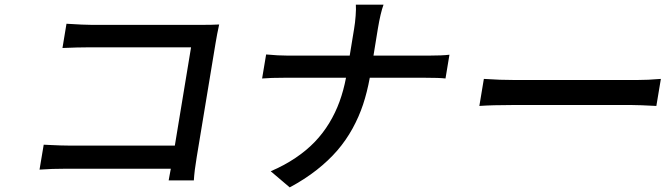

<svg xmlns="http://www.w3.org/2000/svg" viewBox="-20 -768 2908 832"><path d="M820 13.8H710.9Q711.6 8.2 715 -9.1Q718.4 -26.3 720.2 -36.9H267Q203.5 -36.9 151.3 -33L169.4 -141Q176.5 -140.6 199 -139.6Q221.6 -138.5 241.7 -137.8Q261.7 -137.1 279.8 -137.1H737.6L807.9 -562.9H362.2Q317.5 -562.9 250.7 -560L268.1 -665.1Q344.5 -660.2 378.6 -660.2H853.3Q900.9 -660.2 929.7 -661.9Q920.5 -620 914.1 -581L832.4 -87Q822.4 -28.1 820 13.8Z M1115.8 -427.9 1133.2 -532Q1186.1 -527 1228.3 -527H1495.4L1514.6 -644.2Q1518.8 -668.7 1521.1 -699.4Q1523.4 -730.1 1522 -747.9H1642Q1628.9 -712.4 1617.5 -644.2L1598.4 -527H1836.3Q1896 -527 1927.6 -530.9L1910.5 -427.9Q1885.7 -431.1 1819.2 -431.1H1582.4Q1571 -368.6 1553.3 -315.2Q1535.5 -261.7 1507.5 -210.8Q1479.4 -159.8 1441.6 -115.9Q1403.8 -72.1 1352.1 -31.4Q1300.4 9.2 1235.4 44L1153.1 -25.9Q1212 -51.1 1260.1 -83.5Q1308.2 -115.8 1344.1 -153.2Q1380 -190.7 1407 -235.3Q1433.9 -279.8 1451.3 -327.8Q1468.8 -375.7 1479.4 -431.1H1214.5Q1152.7 -431.1 1115.8 -427.9Z M2057.2 -308.9 2076.7 -426.1Q2145.2 -421.2 2216.6 -421.2H2735.4Q2789.1 -421.2 2843.8 -426.1L2824.2 -308.9Q2748.2 -312.9 2718.8 -312.9H2198.9Q2114.3 -312.9 2057.2 -308.9Z"/></svg>

Font: Karasuma Gothic
Style: Medium Italic
Weight: 500
Italic angle: 9.39998°
Designer: Rasmus Andersson / Ryoko Nishizuka
Foundry: Genbu
Version: Version 1.00